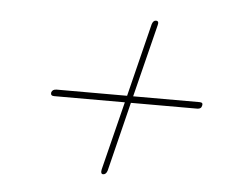

<svg xmlns="http://www.w3.org/2000/svg" viewBox="-37 -574 538 458"><g transform="rotate(5 232.0 -345.0)"><path d="M225 -157Q218.5 -157.5 221 -168.5L262 -332.5H92.5Q83.5 -332.5 85 -341Q87.5 -348.5 97.5 -348.5H266L309.5 -523.5Q312.5 -533 319 -533Q327 -533 324 -522.5L280.5 -348.5H439.5Q448.5 -348.5 446.5 -341Q445 -332.5 435.5 -332.5H276.5L235.5 -167Q232.5 -157 225 -157Z"/></g></svg>

Font: Fraunces 144pt Soft Thin
Style: Italic
Weight: 100
Italic angle: -16°
Version: Version 1.000;[0bf87f6ff]